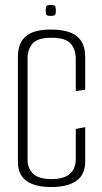

<svg xmlns="http://www.w3.org/2000/svg" viewBox="-20 -747 410 773"><path d="M187 6Q52 6 52 -95V-519Q52 -573 83.5 -600.5Q115 -628 184 -628Q256 -628 289.5 -601Q323 -574 323 -518V-386L285 -380V-510Q285 -548 264.5 -571.5Q244 -595 187 -595Q131 -595 111 -571.5Q91 -548 91 -511V-103Q91 -69 113.5 -47.5Q136 -26 187 -26Q238 -26 261.5 -47.5Q285 -69 285 -104V-228L323 -235V-96Q323 -44 287.5 -19Q252 6 187 6ZM184 -683Q169 -683 166.5 -688.5Q164 -694 164 -704Q164 -716 166.5 -721.5Q169 -727 184 -727Q200 -727 202.5 -721.5Q205 -716 205 -704Q205 -694 202.5 -688.5Q200 -683 184 -683Z"/></svg>

Font: Smooch Sans Light
Style: Regular
Weight: 300
Designer: Robert E. Leuschke
Foundry: Robert E. Leuschke
Version: Version 1.010; ttfautohint (v1.8.3)